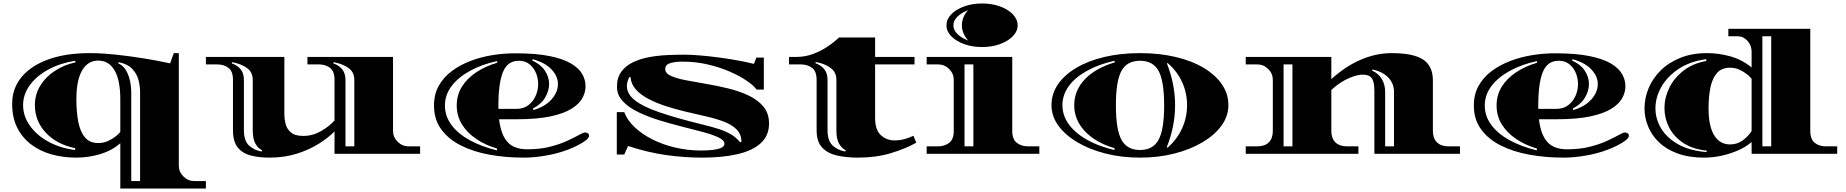

<svg xmlns="http://www.w3.org/2000/svg" viewBox="-20 -886 10633 1106"><path d="M673 200V-61Q624 -18 557 2Q490 22 419 22Q343 22 276 3Q209 -16 158.5 -54.5Q108 -93 79 -151Q50 -209 50 -288Q50 -377 104.5 -442.5Q159 -508 259 -544Q359 -580 497 -580Q563 -580 645 -571.5Q727 -563 809.5 -549.5Q892 -536 960 -521L981 -580H1010V68Q1010 104 1036.5 130.5Q1063 157 1100 157H1166V200ZM546 -62Q576 -62 601.5 -73.5Q627 -85 646 -100Q665 -115 673 -126V-314Q673 -424 640 -480.5Q607 -537 546 -537Q486 -537 453 -480.5Q420 -424 420 -314Q420 -241 431 -184Q442 -127 469.5 -94.5Q497 -62 546 -62ZM412 -22 414 -32Q305 -55 243 -122.5Q181 -190 181 -280Q181 -341 211 -391Q241 -441 294 -476.5Q347 -512 415 -527L413 -536Q325 -522 257.5 -485Q190 -448 151.5 -395Q113 -342 113 -280Q113 -218 151.5 -163Q190 -108 257.5 -70.5Q325 -33 412 -22ZM736 157H787V-356Q787 -387 778.5 -422.5Q770 -458 743.5 -487.5Q717 -517 663 -528L661 -521Q685 -511 700 -489.5Q715 -468 723 -442Q731 -416 733.5 -393Q736 -370 736 -356Z M1531 22Q1473 22 1425.5 10Q1378 -2 1350 -36Q1322 -70 1322 -136V-426Q1322 -476 1295.5 -495.5Q1269 -515 1232 -515H1166V-558H1618V-225Q1618 -201 1625 -172.5Q1632 -144 1655.5 -123.5Q1679 -103 1727 -103Q1781 -103 1829 -130.5Q1877 -158 1907 -192V-426Q1907 -476 1880.5 -495.5Q1854 -515 1817 -515H1751V-558H2244V-132Q2244 -96 2270.5 -69.5Q2297 -43 2334 -43H2400V0H1907V-129Q1874 -95 1819.5 -60Q1765 -25 1692.5 -1.5Q1620 22 1531 22ZM1488 -13 1489 -21Q1465 -33 1450.5 -60Q1436 -87 1436 -136V-426Q1436 -470 1403 -494Q1370 -518 1317 -528L1315 -521Q1347 -510 1366 -487Q1385 -464 1385 -426V-136Q1385 -76 1413.5 -48.5Q1442 -21 1488 -13ZM1970 -43H2021V-426Q2021 -470 1988 -494Q1955 -518 1902 -528L1900 -521Q1932 -510 1951 -487Q1970 -464 1970 -426Z M2997 22Q2893 22 2799.5 5Q2706 -12 2634 -48.5Q2562 -85 2521 -142Q2480 -199 2480 -278Q2480 -343 2507.5 -392Q2535 -441 2582.5 -476.5Q2630 -512 2690.5 -535Q2751 -558 2817 -568.5Q2883 -579 2947 -579Q3067 -579 3146 -563Q3225 -547 3270.5 -519.5Q3316 -492 3334.5 -458.5Q3353 -425 3353 -389Q3353 -354 3334.5 -320.5Q3316 -287 3272 -259.5Q3228 -232 3151 -215.5Q3074 -199 2956 -199H2855Q2865 -111 2903 -68.5Q2941 -26 3017 -26Q3090 -26 3147.5 -40.5Q3205 -55 3247 -74.5Q3289 -94 3315 -108.5Q3341 -123 3350 -123Q3356 -123 3364.5 -119Q3373 -115 3373 -103Q3373 -92 3355 -78Q3337 -64 3309 -49.5Q3281 -35 3249 -23Q3194 -2 3126 10Q3058 22 2997 22ZM3053 -252Q3122 -273 3158 -314.5Q3194 -356 3194 -402Q3194 -447 3156.5 -486.5Q3119 -526 3048 -545L3046 -537Q3094 -516 3118.5 -479.5Q3143 -443 3143 -402Q3143 -362 3119.5 -323Q3096 -284 3050 -261ZM2851 -279Q2851 -268 2851 -259H2956Q2996 -259 3023.5 -280Q3051 -301 3065.5 -333.5Q3080 -366 3080 -402Q3080 -436 3067 -466.5Q3054 -497 3029.5 -516.5Q3005 -536 2968 -536Q2904 -536 2877.5 -471.5Q2851 -407 2851 -279ZM2842 -20 2844 -30Q2776 -50 2723.5 -85.5Q2671 -121 2641 -169.5Q2611 -218 2611 -278Q2611 -339 2641 -387Q2671 -435 2724 -470Q2777 -505 2845 -525L2843 -534Q2755 -515 2687.5 -478Q2620 -441 2581.5 -390.5Q2543 -340 2543 -278Q2543 -216 2581.5 -165Q2620 -114 2687.5 -77.5Q2755 -41 2842 -20Z M4025 22Q3924 22 3819 7.5Q3714 -7 3598 -45L3576 4H3533V-240H3576Q3593 -194 3635 -154Q3677 -114 3737 -83.5Q3797 -53 3869.5 -36Q3942 -19 4021 -19Q4052 -19 4082 -22Q4112 -25 4132.5 -33.5Q4153 -42 4153 -58Q4153 -78 4119.5 -94Q4086 -110 4031 -125Q3976 -140 3909.5 -156.5Q3843 -173 3777 -193.5Q3711 -214 3656 -240.5Q3601 -267 3567.5 -303Q3534 -339 3534 -386Q3534 -439 3559 -473Q3584 -507 3625.5 -527Q3667 -547 3717.5 -556.5Q3768 -566 3821 -568.5Q3874 -571 3920 -571Q3962 -571 4015 -566.5Q4068 -562 4124 -554.5Q4180 -547 4231.5 -537.5Q4283 -528 4323 -518Q4326 -527 4330 -536.5Q4334 -546 4337 -554H4380V-370H4338Q4323 -392 4283.5 -419.5Q4244 -447 4186 -472.5Q4128 -498 4058 -514.5Q3988 -531 3912 -531Q3870 -531 3841 -522.5Q3812 -514 3812 -488Q3812 -464 3844.5 -449Q3877 -434 3930 -424Q3983 -414 4047 -403Q4111 -392 4175 -376.5Q4239 -361 4292 -336Q4345 -311 4377.5 -272Q4410 -233 4410 -175Q4410 -105 4362.5 -61.5Q4315 -18 4228.5 2Q4142 22 4025 22ZM4243 -67 4251 -68Q4251 -112 4223.5 -140Q4196 -168 4149.5 -185.5Q4103 -203 4045 -216Q3987 -229 3925 -244Q3866 -258 3811.5 -276Q3757 -294 3713 -317.5Q3669 -341 3642 -371.5Q3615 -402 3612 -442H3605Q3591 -414 3591 -391Q3591 -345 3637 -308.5Q3683 -272 3777.5 -239.5Q3872 -207 4017 -171Q4077 -157 4118.5 -143.5Q4160 -130 4190 -112.5Q4220 -95 4243 -67Z M4922 22Q4856 22 4802 10Q4748 -2 4716 -36Q4684 -70 4684 -136V-426Q4684 -476 4657.5 -495.5Q4631 -515 4594 -515H4525V-558H4565Q4618 -558 4663 -575Q4708 -592 4741.5 -614Q4775 -636 4794 -653Q4813 -670 4813 -670H5021V-558H5248V-515H5021V-205Q5021 -139 5053.5 -108Q5086 -77 5135 -77Q5185 -77 5242 -104L5258 -64Q5196 -29 5111 -3.5Q5026 22 4922 22ZM4677 -522Q4709 -511 4728 -487.5Q4747 -464 4747 -426V-136Q4747 -76 4775.5 -48.5Q4804 -21 4850 -13L4851 -21Q4827 -33 4812.5 -60Q4798 -87 4798 -136V-426Q4798 -470 4765 -494.5Q4732 -519 4679 -529Z M5637 -615Q5581 -615 5534 -632Q5487 -649 5459.5 -677.5Q5432 -706 5432 -740Q5432 -775 5459.5 -803.5Q5487 -832 5534 -849Q5581 -866 5637 -866Q5694 -866 5740.5 -849Q5787 -832 5814.5 -803.5Q5842 -775 5842 -740Q5842 -706 5814.5 -677.5Q5787 -649 5740.5 -632Q5694 -615 5637 -615ZM5557 -653Q5541 -670 5531 -692.5Q5521 -715 5521 -740Q5521 -766 5531 -788.5Q5541 -811 5557 -827Q5520 -814 5496 -791Q5472 -768 5472 -740Q5472 -712 5496 -689Q5520 -666 5557 -653ZM5318 0V-43H5384Q5421 -43 5447.5 -63Q5474 -83 5474 -132V-426Q5474 -462 5447.5 -488.5Q5421 -515 5384 -515H5318V-558H5811V-132Q5811 -83 5837.5 -63Q5864 -43 5901 -43H5967V0ZM5536 -43H5587V-515H5536Z M6547 22Q6441 22 6348.5 -1.5Q6256 -25 6186 -66.5Q6116 -108 6076.5 -162.5Q6037 -217 6037 -280Q6037 -346 6074.5 -400.5Q6112 -455 6180.5 -495.5Q6249 -536 6342.5 -558Q6436 -580 6547 -580Q6658 -580 6751.5 -558Q6845 -536 6913 -495.5Q6981 -455 7018.5 -400.5Q7056 -346 7056 -280Q7056 -217 7016.5 -162.5Q6977 -108 6907 -66.5Q6837 -25 6745 -1.5Q6653 22 6547 22ZM6399 -22 6401 -32Q6292 -64 6230 -129.5Q6168 -195 6168 -280Q6168 -365 6229.5 -429.5Q6291 -494 6402 -527L6400 -536Q6307 -515 6239.5 -477Q6172 -439 6136 -389Q6100 -339 6100 -280Q6100 -192 6180 -123.5Q6260 -55 6399 -22ZM6547 -22Q6622 -22 6654 -81Q6686 -140 6686 -279Q6686 -419 6654 -477.5Q6622 -536 6547 -536Q6472 -536 6440 -477.5Q6408 -419 6408 -279Q6408 -140 6440 -81Q6472 -22 6547 -22ZM6705 -35Q6759 -81 6788.5 -145Q6818 -209 6818 -280Q6818 -351 6789 -414Q6760 -477 6706 -523L6702 -520Q6749 -400 6749 -280Q6749 -158 6701 -38Z M7156 0V-43H7222Q7266 -43 7289 -66Q7312 -89 7312 -132V-426Q7312 -462 7285.5 -488.5Q7259 -515 7222 -515H7156V-558H7649V-430Q7730 -504 7818.5 -542Q7907 -580 7996 -580Q8121 -580 8177.5 -543Q8234 -506 8234 -423V-132Q8234 -89 8257.5 -66Q8281 -43 8324 -43H8390V0H7897V-364Q7897 -415 7882 -435.5Q7867 -456 7831 -456Q7805 -456 7772.5 -444.5Q7740 -433 7707.5 -413Q7675 -393 7649 -367V-132Q7649 -89 7672.5 -66Q7696 -43 7739 -43H7805V0ZM7374 -43H7425V-515H7374ZM7959 -43H8010V-357Q8010 -405 7977.5 -439Q7945 -473 7886 -486L7884 -479Q7919 -464 7939 -432Q7959 -400 7959 -357Z M8987 22Q8883 22 8789.5 5Q8696 -12 8624 -48.5Q8552 -85 8511 -142Q8470 -199 8470 -278Q8470 -343 8497.5 -392Q8525 -441 8572.5 -476.5Q8620 -512 8680.5 -535Q8741 -558 8807 -568.5Q8873 -579 8937 -579Q9057 -579 9136 -563Q9215 -547 9260.5 -519.5Q9306 -492 9324.5 -458.5Q9343 -425 9343 -389Q9343 -354 9324.5 -320.5Q9306 -287 9262 -259.5Q9218 -232 9141 -215.5Q9064 -199 8946 -199H8845Q8855 -111 8893 -68.5Q8931 -26 9007 -26Q9080 -26 9137.5 -40.5Q9195 -55 9237 -74.5Q9279 -94 9305 -108.5Q9331 -123 9340 -123Q9346 -123 9354.5 -119Q9363 -115 9363 -103Q9363 -92 9345 -78Q9327 -64 9299 -49.5Q9271 -35 9239 -23Q9184 -2 9116 10Q9048 22 8987 22ZM9043 -252Q9112 -273 9148 -314.5Q9184 -356 9184 -402Q9184 -447 9146.5 -486.5Q9109 -526 9038 -545L9036 -537Q9084 -516 9108.5 -479.5Q9133 -443 9133 -402Q9133 -362 9109.5 -323Q9086 -284 9040 -261ZM8841 -279Q8841 -268 8841 -259H8946Q8986 -259 9013.5 -280Q9041 -301 9055.5 -333.5Q9070 -366 9070 -402Q9070 -436 9057 -466.5Q9044 -497 9019.5 -516.5Q8995 -536 8958 -536Q8894 -536 8867.5 -471.5Q8841 -407 8841 -279ZM8832 -20 8834 -30Q8766 -50 8713.5 -85.5Q8661 -121 8631 -169.5Q8601 -218 8601 -278Q8601 -339 8631 -387Q8661 -435 8714 -470Q8767 -505 8835 -525L8833 -534Q8745 -515 8677.5 -478Q8610 -441 8571.5 -390.5Q8533 -340 8533 -278Q8533 -216 8571.5 -165Q8610 -114 8677.5 -77.5Q8745 -41 8832 -20Z M9797 22Q9710 22 9645 -1.5Q9580 -25 9537.5 -65.5Q9495 -106 9474 -157Q9453 -208 9453 -262Q9453 -321 9476.5 -377.5Q9500 -434 9545.5 -479.5Q9591 -525 9658.5 -552.5Q9726 -580 9814 -580Q9883 -580 9950.5 -560.5Q10018 -541 10070 -497V-588Q10070 -624 10046.5 -650.5Q10023 -677 9990 -677H9936V-720H10408V-132Q10408 -83 10434 -63Q10460 -43 10497 -43H10563V0H10070V-68Q10038 -40 9992.5 -20Q9947 0 9896.5 11Q9846 22 9797 22ZM10132 -43H10183V-677H10132ZM9810 -10 9812 -18Q9729 -27 9675 -63.5Q9621 -100 9594.5 -152.5Q9568 -205 9568 -263Q9568 -323 9595.5 -379.5Q9623 -436 9677 -478.5Q9731 -521 9810 -535L9808 -545Q9713 -532 9648 -488Q9583 -444 9549.5 -384.5Q9516 -325 9516 -262Q9516 -202 9548 -147.5Q9580 -93 9645.5 -55.5Q9711 -18 9810 -10ZM9946 -54Q9987 -54 10019 -77.5Q10051 -101 10070 -131V-432Q10062 -443 10043.5 -458Q10025 -473 10000 -484.5Q9975 -496 9946 -496Q9898 -496 9871 -466Q9844 -436 9833 -383Q9822 -330 9822 -262Q9822 -159 9854.5 -106.5Q9887 -54 9946 -54Z"/></svg>

Font: Diplomata
Style: Regular
Weight: 400
Designer: Eduardo Rodriguez Tunni
Foundry: Eduardo Rodriguez Tunni
Version: Version 1.002; ttfautohint (v1.8.4.7-5d5b);gftools[0.9.23]